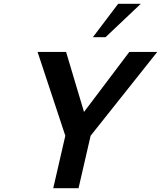

<svg xmlns="http://www.w3.org/2000/svg" viewBox="-20 -997 853 1017"><path d="M726 -977H606L472 -800H539ZM813 -722H665L425 -404L330 -722H179L326 -278L262 0H396L460 -278Z"/></svg>

Font: Perun SemiBold Italic
Style: Regular
Weight: 400
Italic angle: -12°
Foundry: Copyright (c) Stefan Peev, Context Ltd, 2016
Version: Version 1.026